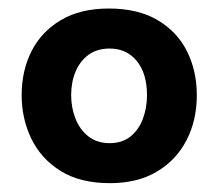

<svg xmlns="http://www.w3.org/2000/svg" viewBox="-20 -747 499 439"><path d="M231.3 -328.2Q162.9 -328.2 118.1 -356.4Q73.3 -384.6 51.4 -430.4Q29.5 -476.2 29.5 -529.3Q29.5 -585.6 52.3 -630.4Q75.2 -675.2 119.6 -701.3Q164 -727.5 228.9 -727.5Q295.5 -727.5 340.2 -701.1Q384.9 -674.8 407.5 -629.9Q430 -585 430 -529.3Q430 -472.1 406.6 -426.6Q383.3 -381.2 338.9 -354.7Q294.5 -328.2 231.3 -328.2ZM230.7 -419.7Q259.8 -419.7 278.8 -435.3Q297.7 -450.9 306.9 -475.9Q316.1 -501 316.1 -529.3Q316.1 -578.9 292.8 -607.5Q269.4 -636 230.7 -636Q202.3 -636 182.7 -621.9Q163.1 -607.7 152.9 -583.5Q142.7 -559.4 142.7 -529.3Q142.7 -500.9 152.6 -475.7Q162.5 -450.6 182.2 -435.1Q201.8 -419.7 230.7 -419.7Z"/></svg>

Font: Commissioner Thin
Style: Regular
Weight: 100
Designer: Kostas Bartsokas
Foundry: Kostas Bartsokas
Version: Version 1.001;gftools[0.9.23]